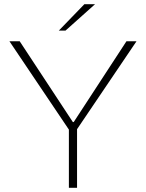

<svg xmlns="http://www.w3.org/2000/svg" viewBox="-20 -897 697 917"><path d="M309 0V-278L25 -700H74L328 -314H332L584 -700H632L348 -280V0ZM261 -751 383 -877H434L293 -751Z"/></svg>

Font: REM Medium Thin
Style: Regular
Weight: 250
Version: Version 1.005;gftools[0.9.28]